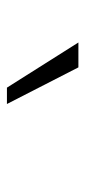

<svg xmlns="http://www.w3.org/2000/svg" viewBox="130 -920 241 540"><g transform="rotate(90 250.0 -650.5)"><path d="M227 -550 100 -751H170L273 -550Z"/></g></svg>

Font: Mulish Light
Style: Regular
Weight: 300
Designer: Vernon Adams
Foundry: Vernon Adams
Version: Version 3.603; ttfautohint (v1.8.3)